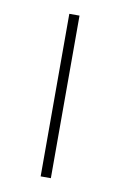

<svg xmlns="http://www.w3.org/2000/svg" viewBox="-63 -517 348 556"><g transform="rotate(10 111.0 -239.0)"><path d="M96 0H126V-478H96V0Z"/></g></svg>

Font: Assistant ExtraLight
Style: Regular
Weight: 275
Designer: Hebrew By Ben Nathan, Latin by Paul Hunt
Version: Version 2.001;PS 002.001;hotconv 1.0.88;makeotf.lib2.5.64775